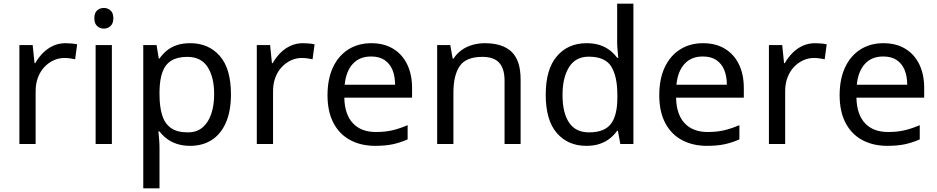

<svg xmlns="http://www.w3.org/2000/svg" viewBox="-20 -780 5077 1040"><path d="M335 -546Q350 -546 367.5 -544.5Q385 -543 398 -540L387 -459Q374 -462 358.5 -464Q343 -466 329 -466Q298 -466 270 -453Q242 -440 220 -416.5Q198 -393 185.5 -360Q173 -327 173 -286V0H85V-536H157L167 -438H171Q188 -468 212 -492.5Q236 -517 267 -531.5Q298 -546 335 -546Z M586 -536V0H498V-536ZM543 -737Q563 -737 578.5 -723.5Q594 -710 594 -681Q594 -653 578.5 -639Q563 -625 543 -625Q521 -625 506 -639Q491 -653 491 -681Q491 -710 506 -723.5Q521 -737 543 -737Z M1011 -546Q1110 -546 1170.5 -477Q1231 -408 1231 -269Q1231 -178 1203.5 -115.5Q1176 -53 1126.5 -21.5Q1077 10 1010 10Q969 10 937 -1Q905 -12 882.5 -29.5Q860 -47 844 -68H838Q840 -51 842 -25Q844 1 844 20V240H756V-536H828L840 -463H844Q860 -486 882.5 -505Q905 -524 936.5 -535Q968 -546 1011 -546ZM995 -472Q941 -472 908 -451.5Q875 -431 860 -390Q845 -349 844 -286V-269Q844 -203 858 -157Q872 -111 905.5 -87Q939 -63 997 -63Q1046 -63 1077.5 -90Q1109 -117 1124.5 -163.5Q1140 -210 1140 -270Q1140 -362 1104.5 -417Q1069 -472 995 -472Z M1621 -546Q1636 -546 1653.5 -544.5Q1671 -543 1684 -540L1673 -459Q1660 -462 1644.5 -464Q1629 -466 1615 -466Q1584 -466 1556 -453Q1528 -440 1506 -416.5Q1484 -393 1471.5 -360Q1459 -327 1459 -286V0H1371V-536H1443L1453 -438H1457Q1474 -468 1498 -492.5Q1522 -517 1553 -531.5Q1584 -546 1621 -546Z M1991 -546Q2060 -546 2109.5 -516Q2159 -486 2185.5 -431.5Q2212 -377 2212 -304V-251H1845Q1847 -160 1891.5 -112.5Q1936 -65 2016 -65Q2067 -65 2106.5 -74.5Q2146 -84 2188 -102V-25Q2147 -7 2107 1.5Q2067 10 2012 10Q1936 10 1877.5 -21Q1819 -52 1786.5 -113.5Q1754 -175 1754 -264Q1754 -352 1783.5 -415Q1813 -478 1866.5 -512Q1920 -546 1991 -546ZM1990 -474Q1927 -474 1890.5 -433.5Q1854 -393 1847 -321H2120Q2120 -367 2106 -401Q2092 -435 2063.5 -454.5Q2035 -474 1990 -474Z M2606 -546Q2702 -546 2751 -499.5Q2800 -453 2800 -349V0H2713V-343Q2713 -408 2684 -440Q2655 -472 2593 -472Q2504 -472 2470 -422Q2436 -372 2436 -278V0H2348V-536H2419L2432 -463H2437Q2455 -491 2481.5 -509.5Q2508 -528 2540 -537Q2572 -546 2606 -546Z M3156 10Q3056 10 2996 -59.5Q2936 -129 2936 -267Q2936 -405 2996.5 -475.5Q3057 -546 3157 -546Q3199 -546 3230 -535.5Q3261 -525 3284 -507Q3307 -489 3323 -467H3329Q3328 -480 3325.5 -505.5Q3323 -531 3323 -546V-760H3411V0H3340L3327 -72H3323Q3307 -49 3284 -30.5Q3261 -12 3229.5 -1Q3198 10 3156 10ZM3170 -63Q3255 -63 3289.5 -109.5Q3324 -156 3324 -250V-266Q3324 -366 3291 -419.5Q3258 -473 3169 -473Q3098 -473 3062.5 -416.5Q3027 -360 3027 -265Q3027 -169 3062.5 -116Q3098 -63 3170 -63Z M3788 -546Q3857 -546 3906.5 -516Q3956 -486 3982.5 -431.5Q4009 -377 4009 -304V-251H3642Q3644 -160 3688.5 -112.5Q3733 -65 3813 -65Q3864 -65 3903.5 -74.5Q3943 -84 3985 -102V-25Q3944 -7 3904 1.5Q3864 10 3809 10Q3733 10 3674.5 -21Q3616 -52 3583.5 -113.5Q3551 -175 3551 -264Q3551 -352 3580.5 -415Q3610 -478 3663.5 -512Q3717 -546 3788 -546ZM3787 -474Q3724 -474 3687.5 -433.5Q3651 -393 3644 -321H3917Q3917 -367 3903 -401Q3889 -435 3860.5 -454.5Q3832 -474 3787 -474Z M4395 -546Q4410 -546 4427.5 -544.5Q4445 -543 4458 -540L4447 -459Q4434 -462 4418.5 -464Q4403 -466 4389 -466Q4358 -466 4330 -453Q4302 -440 4280 -416.5Q4258 -393 4245.5 -360Q4233 -327 4233 -286V0H4145V-536H4217L4227 -438H4231Q4248 -468 4272 -492.5Q4296 -517 4327 -531.5Q4358 -546 4395 -546Z M4765 -546Q4834 -546 4883.5 -516Q4933 -486 4959.5 -431.5Q4986 -377 4986 -304V-251H4619Q4621 -160 4665.5 -112.5Q4710 -65 4790 -65Q4841 -65 4880.5 -74.5Q4920 -84 4962 -102V-25Q4921 -7 4881 1.5Q4841 10 4786 10Q4710 10 4651.5 -21Q4593 -52 4560.5 -113.5Q4528 -175 4528 -264Q4528 -352 4557.5 -415Q4587 -478 4640.5 -512Q4694 -546 4765 -546ZM4764 -474Q4701 -474 4664.5 -433.5Q4628 -393 4621 -321H4894Q4894 -367 4880 -401Q4866 -435 4837.5 -454.5Q4809 -474 4764 -474Z"/></svg>

Font: Noto Sans Georgian
Style: Regular
Weight: 400
Designer: Monotype Design Team, Akaki Razmadze
Foundry: Google LLC
Version: Version 2.002